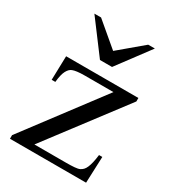

<svg xmlns="http://www.w3.org/2000/svg" viewBox="-167 -770 778 863"><g transform="rotate(30 222.0 -338.5)"><path d="M255.9 -508.8H193.4L67.4 -676.8H102.1L224.1 -573.7L346.7 -676.8H381.3ZM127.9 -32.7H292Q317.4 -32.7 335.4 -34.2Q353.5 -35.6 362.3 -40Q370.1 -43.9 376.5 -50.5Q382.8 -57.1 387.7 -68.4Q392.6 -79.6 396.5 -96.2Q400.4 -112.8 403.3 -136.7H420.4L415 0H20V-18.6L317.9 -414.1H169.9Q146.5 -414.1 131.3 -412.1Q116.2 -410.2 107.4 -406.7Q92.8 -401.4 82.8 -382.3Q72.8 -363.3 68.8 -323.2H49.8L53.2 -447.3H428.2V-429.2Z"/></g></svg>

Font: Tai Heritage Pro
Style: Regular
Weight: 400
Designer: Faah Baccam, Walt Agee, Victor Gaultney, Annie Olsen
Foundry: SIL International
Version: Version 2.600